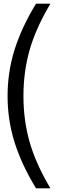

<svg xmlns="http://www.w3.org/2000/svg" viewBox="-20 -820 343 1040"><path d="M21 -300Q21 -430 59 -551Q97 -672 175 -800H253Q175 -669 141 -551Q107 -433 107 -300Q107 -167 141 -49Q175 69 253 200H175Q97 72 59 -49Q21 -170 21 -300Z"/></svg>

Font: Aspekta 400
Style: Regular
Weight: 400
Designer: Ivo Dolenc
Version: Version 2.000